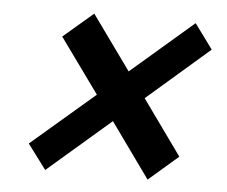

<svg xmlns="http://www.w3.org/2000/svg" viewBox="-42 -647 683 577"><g transform="rotate(5 300.0 -358.5)"><path d="M114 -119 58 -194 249 -358 130 -523 220 -600 338 -436 526 -598 581 -523 393 -360 512 -194 423 -117 304 -283Z"/></g></svg>

Font: Red Hat Mono
Style: Italic
Weight: 400
Italic angle: -12°
Monospace: yes
Designer: Pentagram, MCKL
Foundry: MCKL
Version: Version 1.030